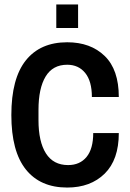

<svg xmlns="http://www.w3.org/2000/svg" viewBox="-20 -832 584 863"><path d="M233 -812H331V-706H233ZM514 -396H393Q393 -467 363 -504Q333 -541 282 -541Q217 -541 185 -488Q153 -435 153 -338V-292Q153 -195 186.5 -142.5Q220 -90 286 -90Q339 -90 369 -126.5Q399 -163 399 -234H514Q514 -114 450.5 -51.5Q387 11 282 11Q161 11 96 -70.5Q31 -152 31 -315Q31 -479 96 -560.5Q161 -642 282 -642Q387 -642 450.5 -580.5Q514 -519 514 -396Z"/></svg>

Font: Pragati Narrow
Style: Bold
Weight: 700
Designer: Hector Gatti, Marcela Romero, Pablo Cosgaya and Nicolas Silva
Foundry: Omnibus-Type
Version: Version 1.010; ttfautohint (v1.3)